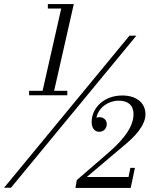

<svg xmlns="http://www.w3.org/2000/svg" viewBox="-37 -826 738 947"><path d="M106.5 -378V-356H295V-378H230L327 -806H199V-784H265L173 -378ZM601.5 -650 -17 100H17L635.5 -650ZM607.5 101 628.5 2H606L597 47H391L585 -117C619 -146 680.5 -202.5 680.5 -262.5C680.5 -316.5 638.5 -355 566 -355C476.5 -355 415 -294.5 415 -224C415 -193 431 -176 452 -176C473 -176 489.5 -190.5 489.5 -214.5C489.5 -235.5 472 -248 454.5 -248C449 -248 443.5 -247.5 438.5 -245.5C449 -296.5 498.5 -329.5 548 -329.5C590.5 -329.5 621.5 -311 621.5 -262C621.5 -184.5 541.5 -110.5 490 -66L342 62L335 101Z"/></svg>

Font: Bodoni* 06pt
Style: Italic
Weight: 400
Italic angle: -13°
Version: Version 2.3